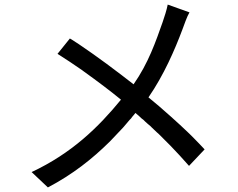

<svg xmlns="http://www.w3.org/2000/svg" viewBox="-20 -783 1040 838"><path d="M571 -290C581 -282 590 -274 598 -266L606 -260L613 -253C621 -246 628 -239 636 -233L643 -226C650 -219 657 -213 664 -206L672 -199C687 -184 702 -169 717 -154L724 -147C751 -119 778 -90 805 -59L873 -131C858 -147 843 -163 827 -179L820 -186L813 -193L806 -200C780 -225 753 -250 726 -274L718 -281C689 -307 659 -333 628 -358C695 -455 743 -566 776 -654C784 -675 796 -711 807 -729L712 -763C708 -741 697 -707 690 -687C660 -602 628 -508 563 -415C531 -440 493 -469 454 -498L446 -504C404 -535 360 -566 320 -593L312 -598C303 -604 294 -610 285 -615L231 -548C266 -526 302 -502 338 -477L346 -471C406 -428 463 -385 508 -348C409 -227 293 -114 118 -32L189 35C298 -22 384 -91 456 -162L463 -169C481 -188 499 -207 517 -226L523 -233L529 -240C532 -244 536 -248 540 -253L546 -260C548 -262 550 -264 552 -266L557 -273C562 -279 567 -284 571 -290Z"/></svg>

Font: Glow Sans SC Normal Book
Style: Regular
Weight: 500
Designer: Ryoko NISHIZUKA (kana, bopomofo & ideographs); Paul D. Hunt (Latin, Greek & Cyrillic); Sandoll Communications, Soo-young
Version: Version 0.93